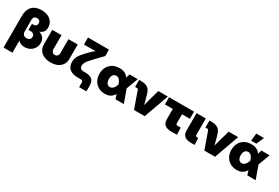

<svg xmlns="http://www.w3.org/2000/svg" viewBox="89 -2026 5096 3513"><g transform="rotate(30 2637.0 -270.0)"><path d="M43.9 204.1V-454.6Q43.9 -554.2 76.9 -616.7Q109.9 -679.2 169.2 -708.3Q228.5 -737.3 306.6 -737.3Q387.2 -737.3 445.8 -709.7Q504.4 -682.1 536.4 -633.1Q568.4 -584 568.4 -519Q568.4 -466.3 545.7 -432.4Q522.9 -398.4 478.5 -379.9Q434.1 -361.3 368.2 -353V-397Q433.6 -389.2 484.1 -367.9Q534.7 -346.7 563.2 -307.6Q591.8 -268.6 591.8 -207Q591.8 -142.6 561.3 -94.7Q530.8 -46.9 480 -20.5Q429.2 5.9 368.2 5.9Q319.3 5.9 284.2 -10.5Q249 -26.9 228 -56.2Q207 -85.4 200.2 -122.6H231.4V204.1ZM320.8 -153.3Q347.2 -153.3 366.5 -162.4Q385.7 -171.4 396 -188.7Q406.2 -206.1 406.2 -229Q406.2 -263.2 383.1 -283.7Q359.9 -304.2 320.8 -304.2H276.9V-431.2H307.6Q330.1 -431.2 346.2 -439.2Q362.3 -447.3 371.1 -462.6Q379.9 -478 379.9 -499Q379.9 -531.2 360.4 -550.3Q340.8 -569.3 307.6 -569.3Q272.5 -569.3 252 -549.3Q231.4 -529.3 231.4 -495.1V-240.7Q231.4 -214.4 242.4 -194.6Q253.4 -174.8 273.2 -164.1Q293 -153.3 320.8 -153.3Z M922.4 10.7Q839.4 10.7 778.8 -17.3Q718.3 -45.4 686 -97.2Q653.8 -148.9 653.8 -219.2V-522.5H849.1V-232.4Q849.1 -206.1 857.9 -186.8Q866.7 -167.5 883.1 -157.2Q899.4 -147 922.4 -147Q945.8 -147 961.9 -157.2Q978 -167.5 986.8 -186.8Q995.6 -206.1 995.6 -232.4V-522.5H1190.9V-219.2Q1190.9 -148.9 1158.4 -97.2Q1126 -45.4 1065.9 -17.3Q1005.9 10.7 922.4 10.7Z M1603.5 140.1V59.1Q1603.5 33.2 1599.1 20.5Q1594.7 7.8 1581.8 3.9Q1568.8 0 1542.5 0H1488.8Q1416 0 1364.7 -22.7Q1313.5 -45.4 1286.4 -89.4Q1259.3 -133.3 1259.3 -197.8Q1259.3 -240.2 1271.7 -277.1Q1284.2 -314 1310.5 -351.3Q1336.9 -388.7 1378.4 -432.1L1451.2 -507.8Q1469.2 -526.9 1496.8 -550.5Q1524.4 -574.2 1554.4 -597.9Q1584.5 -621.6 1609.9 -640.6L1603.5 -586.4Q1581.1 -584.5 1556.2 -583.3Q1531.2 -582 1505.4 -581.1Q1479.5 -580.1 1453.9 -579.6Q1428.2 -579.1 1404.3 -579.1H1290V-727.5H1733.4V-592.3L1585.9 -439Q1534.7 -385.7 1503.9 -349.1Q1473.1 -312.5 1459.7 -283.9Q1446.3 -255.4 1446.3 -225.1Q1446.3 -198.2 1456.3 -181.4Q1466.3 -164.6 1486.1 -156.5Q1505.9 -148.4 1534.7 -148.4H1567.9Q1661.1 -148.4 1709.2 -110.1Q1757.3 -71.8 1757.3 26.4V140.1Z M2068.8 11.7Q1988.8 11.7 1928.7 -23.4Q1868.7 -58.6 1835.7 -120.4Q1802.7 -182.1 1802.7 -260.3Q1802.7 -339.8 1835.7 -401.1Q1868.7 -462.4 1929.7 -497.3Q1990.7 -532.2 2075.2 -532.2Q2126.5 -532.2 2164.1 -518.8Q2201.7 -505.4 2227.8 -481Q2253.9 -456.5 2270.8 -423.8Q2287.6 -391.1 2297.9 -352.5H2330.1L2363.3 -286.1L2466.8 0H2290.5L2203.1 -262.2Q2193.8 -290 2182.9 -312.3Q2171.9 -334.5 2158.7 -349.6Q2145.5 -364.7 2128.7 -372.8Q2111.8 -380.9 2090.8 -380.9Q2062.5 -380.9 2042.2 -366.7Q2022 -352.5 2011 -326.2Q2000 -299.8 2000 -262.7Q2000 -225.1 2010.5 -198Q2021 -170.9 2040.5 -156Q2060.1 -141.1 2086.9 -141.1Q2107.9 -141.1 2126 -150.1Q2144 -159.2 2158.2 -175Q2172.4 -190.9 2183.6 -212.6Q2194.8 -234.4 2203.1 -259.3L2286.6 -522.5H2460L2361.8 -259.3L2326.7 -177.7H2293.9Q2281.7 -135.3 2263.4 -100.6Q2245.1 -65.9 2218.5 -40.5Q2191.9 -15.1 2155 -1.7Q2118.2 11.7 2068.8 11.7Z M2682.1 0 2555.7 -356.9Q2552.2 -365.7 2544.9 -370.4Q2537.6 -375 2526.4 -375H2488.3V-523.4H2526.9Q2620.1 -523.4 2669.2 -490Q2718.3 -456.5 2741.2 -377.4L2764.2 -296.9Q2779.3 -243.7 2792.7 -189.7Q2806.2 -135.7 2819.8 -80.1H2776.9Q2789.6 -135.7 2802.5 -189.7Q2815.4 -243.7 2830.6 -296.9L2893.6 -522.5H3095.2L2908.2 0Z M3479 2Q3379.4 2 3333 -36.1Q3286.6 -74.2 3286.6 -154.8V-371.1H3120.1V-522.5H3648.4V-371.1H3481.9V-185.5Q3481.9 -164.1 3491 -155.5Q3500 -147 3525.4 -147Q3539.6 -147 3555.2 -147.5Q3570.8 -147.9 3583.5 -148.4L3588.9 -1.5Q3560.5 0.5 3533 1.2Q3505.4 2 3479 2Z M3898.4 0.5Q3795.9 0.5 3749 -37.1Q3702.1 -74.7 3702.1 -159.2V-522.5H3897.5V-177.7Q3897.5 -161.1 3906.7 -152.3Q3916 -143.6 3933.6 -143.6Q3939.9 -143.6 3945.6 -143.8Q3951.2 -144 3955.6 -144L3961.9 -2.4Q3948.2 -1.5 3932.4 -0.5Q3916.5 0.5 3898.4 0.5Z M4168 0 4041.5 -356.9Q4038.1 -365.7 4030.8 -370.4Q4023.4 -375 4012.2 -375H3974.1V-523.4H4012.7Q4106 -523.4 4155 -490Q4204.1 -456.5 4227.1 -377.4L4250 -296.9Q4265.1 -243.7 4278.6 -189.7Q4292 -135.7 4305.7 -80.1H4262.7Q4275.4 -135.7 4288.3 -189.7Q4301.3 -243.7 4316.4 -296.9L4379.4 -522.5H4581.1L4394 0Z M4854.5 11.7Q4774.4 11.7 4714.4 -23.4Q4654.3 -58.6 4621.3 -120.4Q4588.4 -182.1 4588.4 -260.3Q4588.4 -339.8 4621.3 -401.1Q4654.3 -462.4 4715.3 -497.3Q4776.4 -532.2 4860.8 -532.2Q4912.1 -532.2 4949.7 -518.8Q4987.3 -505.4 5013.4 -481Q5039.6 -456.5 5056.4 -423.8Q5073.2 -391.1 5083.5 -352.5H5115.7L5148.9 -286.1L5252.4 0H5076.2L4988.8 -262.2Q4979.5 -290 4968.5 -312.3Q4957.5 -334.5 4944.3 -349.6Q4931.2 -364.7 4914.3 -372.8Q4897.5 -380.9 4876.5 -380.9Q4848.1 -380.9 4827.9 -366.7Q4807.6 -352.5 4796.6 -326.2Q4785.6 -299.8 4785.6 -262.7Q4785.6 -225.1 4796.1 -198Q4806.6 -170.9 4826.2 -156Q4845.7 -141.1 4872.6 -141.1Q4893.6 -141.1 4911.6 -150.1Q4929.7 -159.2 4943.8 -175Q4958 -190.9 4969.2 -212.6Q4980.5 -234.4 4988.8 -259.3L5072.3 -522.5H5245.6L5147.5 -259.3L5112.3 -177.7H5079.6Q5067.4 -135.3 5049.1 -100.6Q5030.8 -65.9 5004.2 -40.5Q4977.5 -15.1 4940.7 -1.7Q4903.8 11.7 4854.5 11.7ZM4819.3 -585 4835 -744.1H4999L4928.7 -585Z"/></g></svg>

Font: Inter 28pt Black
Style: Regular
Weight: 900
Designer: Rasmus Andersson
Foundry: rsms
Version: Version 4.001;git-66647c0bb